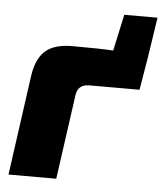

<svg xmlns="http://www.w3.org/2000/svg" viewBox="-49 -682 616 725"><g transform="rotate(5 259.5 -319.5)"><path d="M496 -488 475 -362H285Q242 -362 236 -322L191 0H10L63 -381Q73 -446 107 -475Q141 -504 207 -504Q311 -504 363 -501L393 -639H519Z"/></g></svg>

Font: Exo 2.0 Extra Bold
Style: Italic
Weight: 800
Italic angle: -8°
Designer: Natanael Gama
Version: Version 1.001;PS 001.001;hotconv 1.0.70;makeotf.lib2.5.58329